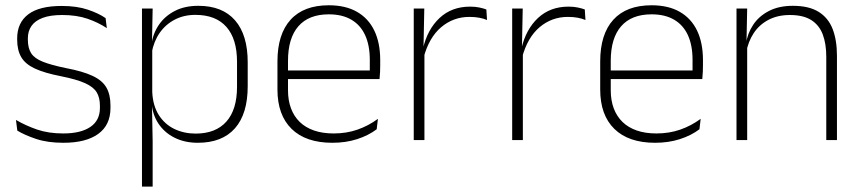

<svg xmlns="http://www.w3.org/2000/svg" viewBox="-20 -518 3184 710"><path d="M214.5 10Q156 10 113.5 -4.2Q71 -18.5 44 -35L39 -74.5Q75 -53.5 117 -39Q159 -24.5 214 -24.5Q278.5 -24.5 314 -48.5Q349.5 -72.5 349.5 -119V-127Q349.5 -157 337.5 -176.8Q325.5 -196.5 294.5 -210.5Q263.5 -224.5 206 -236Q144.5 -248 109 -264.5Q73.5 -281 58.5 -306.8Q43.5 -332.5 43.5 -371.5V-376Q43.5 -434 84.5 -465Q125.5 -496 208 -496Q264.5 -496 305 -482.2Q345.5 -468.5 370.5 -451L375 -414Q343.5 -435 303.2 -448.8Q263 -462.5 210 -462.5Q166 -462.5 138 -452Q110 -441.5 96.5 -422.2Q83 -403 83 -376V-371.5Q83 -340.5 95.2 -321.2Q107.5 -302 138.2 -289.8Q169 -277.5 222.5 -266.5Q286 -254.5 322.2 -237.5Q358.5 -220.5 373.5 -194.2Q388.5 -168 388.5 -128.5V-118.5Q388.5 -55.5 343.2 -22.8Q298 10 214.5 10Z M711.5 10Q663 10 625.5 -8.8Q588 -27.5 565.5 -61.5Q543 -95.5 540.5 -141H527.5L543 -177.5Q545.5 -126.5 567.5 -92.2Q589.5 -58 625 -41Q660.5 -24 703.5 -24Q777.5 -24 817 -68.2Q856.5 -112.5 856.5 -197V-289.5Q856.5 -374 817.2 -418.5Q778 -463 702.5 -463Q659.5 -463 625.8 -445.2Q592 -427.5 570.2 -396Q548.5 -364.5 541 -322.5L528 -354H540Q545.5 -393.5 567.2 -425.8Q589 -458 625.8 -477.2Q662.5 -496.5 713.5 -496.5Q802.5 -496.5 849.2 -442.8Q896 -389 896 -287.5V-199Q896 -97 848.8 -43.5Q801.5 10 711.5 10ZM505 172V-486.5H544.5L542 -361L543 -346V-138.5L542 -128L544.5 4.5V172Z M1209 10Q1111 10 1058.5 -41.2Q1006 -92.5 1006 -187V-290.5Q1006 -391.5 1054.5 -445Q1103 -498.5 1196 -498.5Q1258 -498.5 1300.2 -474.2Q1342.5 -450 1364.2 -404.8Q1386 -359.5 1386 -295.5V-278Q1386 -265.5 1385.5 -252.8Q1385 -240 1383.5 -225.5H1347Q1347.5 -245.5 1347.5 -263.2Q1347.5 -281 1347.5 -296Q1347.5 -350.5 1330.2 -388Q1313 -425.5 1279.2 -445.2Q1245.5 -465 1196 -465Q1122 -465 1083.5 -421Q1045 -377 1045 -293V-245V-239V-184.5Q1045 -147 1056 -117.5Q1067 -88 1088.2 -67.2Q1109.5 -46.5 1141 -35.5Q1172.5 -24.5 1214 -24.5Q1261 -24.5 1301.5 -38.5Q1342 -52.5 1377.5 -78.5L1373 -40Q1342.5 -17 1300.8 -3.5Q1259 10 1209 10ZM1026 -225.5V-257.5H1373.5V-225.5Z M1546.5 -305 1533.5 -334 1544 -337.5Q1560.5 -409.5 1605.5 -451.5Q1650.5 -493.5 1718.5 -493.5Q1738 -493.5 1753 -490.2Q1768 -487 1778.5 -483L1781 -444Q1768.5 -449.5 1752 -452.5Q1735.5 -455.5 1716 -455.5Q1656.5 -455.5 1611.5 -417.5Q1566.5 -379.5 1546.5 -305ZM1510 0V-486.5H1549L1546 -338L1549.5 -334.5V0Z M1910.5 -305 1897.5 -334 1908 -337.5Q1924.5 -409.5 1969.5 -451.5Q2014.5 -493.5 2082.5 -493.5Q2102 -493.5 2117 -490.2Q2132 -487 2142.5 -483L2145 -444Q2132.5 -449.5 2116 -452.5Q2099.5 -455.5 2080 -455.5Q2020.5 -455.5 1975.5 -417.5Q1930.5 -379.5 1910.5 -305ZM1874 0V-486.5H1913L1910 -338L1913.5 -334.5V0Z M2402.5 10Q2304.5 10 2252 -41.2Q2199.5 -92.5 2199.5 -187V-290.5Q2199.5 -391.5 2248 -445Q2296.5 -498.5 2389.5 -498.5Q2451.5 -498.5 2493.8 -474.2Q2536 -450 2557.8 -404.8Q2579.5 -359.5 2579.5 -295.5V-278Q2579.5 -265.5 2579 -252.8Q2578.5 -240 2577 -225.5H2540.5Q2541 -245.5 2541 -263.2Q2541 -281 2541 -296Q2541 -350.5 2523.8 -388Q2506.5 -425.5 2472.8 -445.2Q2439 -465 2389.5 -465Q2315.5 -465 2277 -421Q2238.5 -377 2238.5 -293V-245V-239V-184.5Q2238.5 -147 2249.5 -117.5Q2260.5 -88 2281.8 -67.2Q2303 -46.5 2334.5 -35.5Q2366 -24.5 2407.5 -24.5Q2454.5 -24.5 2495 -38.5Q2535.5 -52.5 2571 -78.5L2566.5 -40Q2536 -17 2494.2 -3.5Q2452.5 10 2402.5 10ZM2219.5 -225.5V-257.5H2567V-225.5Z M3035.5 0V-308Q3035.5 -356 3022.5 -390.5Q3009.5 -425 2980 -443.8Q2950.5 -462.5 2901 -462.5Q2855.5 -462.5 2821.5 -444.5Q2787.5 -426.5 2767 -395.2Q2746.5 -364 2739.5 -324L2728.5 -356H2738.5Q2744 -394 2765 -426Q2786 -458 2823 -477.2Q2860 -496.5 2912 -496.5Q2971.5 -496.5 3007.2 -474.2Q3043 -452 3059 -410.8Q3075 -369.5 3075 -311.5V0ZM2703.5 0V-486.5H2743L2740.5 -362.5L2743 -361V0Z"/></svg>

Font: Anek Latin ExtraLight
Style: Regular
Weight: 250
Designer: Yesha Goshar
Foundry: Ek Type
Version: Version 1.003